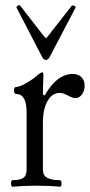

<svg xmlns="http://www.w3.org/2000/svg" viewBox="-20 -706 344 730"><path d="M154.8 -478Q145.5 -478 139.2 -491.2L43 -676.8Q41.5 -680.7 47.9 -684.6Q54.2 -688.5 57.1 -684.1L143.1 -573.2Q152.3 -561 154.8 -561Q156.7 -561 166 -573.2L252.9 -684.1Q254.4 -685.5 258.1 -685.3Q261.7 -685.1 265.1 -682.4Q268.6 -679.7 267.1 -676.8L169.9 -491.2Q163.1 -478 154.8 -478ZM27.8 3.9Q22 3.9 22 -8.5Q22 -21 27.8 -21Q55.7 -21 68.4 -29.5Q81.1 -38.1 81.1 -61V-279.8Q81.1 -349.1 40 -349.1Q33.2 -349.1 33.2 -362.1Q33.2 -375 40 -375Q53.7 -375 81.3 -390.9Q108.9 -406.7 124 -421.9Q137.2 -431.2 141.1 -431.2Q145 -431.2 145 -418Q143.1 -370.1 143.1 -346.2L149.9 -342.8Q195.8 -424.8 256.8 -424.8Q277.3 -424.8 289.6 -412.6Q301.8 -400.4 301.8 -380.9Q301.8 -360.8 291.5 -346.9Q281.2 -333 267.1 -333Q255.9 -333 240.2 -341.8Q219.7 -353 208 -353Q178.7 -353 160.9 -322.3Q143.1 -291.5 143.1 -238.8V-61Q143.1 -38.6 159.9 -29.8Q176.8 -21 207 -21Q213.9 -21 213.9 -8.5Q213.9 3.9 207 3.9Q167.5 0 118.2 0Q68.8 0 27.8 3.9Z"/></svg>

Font: Junicode SmCond Light
Style: Regular
Weight: 300
Width: 4
Designer: Peter S. Baker
Version: Version 2.206